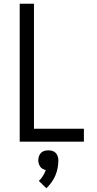

<svg xmlns="http://www.w3.org/2000/svg" viewBox="-20 -755 515 1023"><path d="M85 0V-735H161V-69H427V0ZM227 248 187 209Q200 197 209 182Q218 167 224 151Q215 149 207 144.5Q199 140 194 132.5Q189 125 186.5 116.5Q184 108 184 99Q184 88 187.5 77.5Q191 67 198.5 59.5Q206 52 216.5 49Q227 46 238 46Q248 46 258.5 49Q269 52 276.5 59.5Q284 67 287.5 77.5Q291 88 291 99Q291 120 287 140.5Q283 161 275 180Q267 199 254.5 216.5Q242 234 227 248Z"/></svg>

Font: Iosevka QP
Style: Regular
Weight: 400
Designer: Belleve Invis
Foundry: Belleve Invis
Version: Version 20.0.0; ttfautohint (v1.8.4)